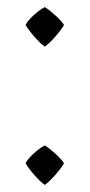

<svg xmlns="http://www.w3.org/2000/svg" viewBox="-20 -505 252 540"><path d="M160 -46Q153 -33 135.5 -13Q118 7 106 15Q94 7 76.5 -13Q59 -33 52 -46Q58 -58 75 -73.5Q92 -89 106 -96Q119 -88 136 -72.5Q153 -57 160 -46ZM160 -435Q153 -422 135.5 -402Q118 -382 106 -374Q94 -382 76.5 -402Q59 -422 52 -435Q58 -447 75 -462.5Q92 -478 106 -485Q119 -477 136 -461.5Q153 -446 160 -435Z"/></svg>

Font: Almendra SC
Style: Regular
Weight: 400
Designer: Ana Sanfelippo
Foundry: Ana Sanfelippo
Version: Version 1.002